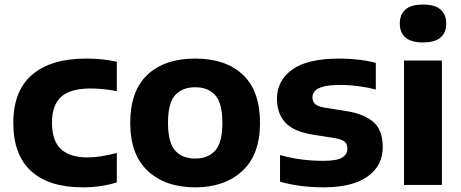

<svg xmlns="http://www.w3.org/2000/svg" viewBox="-20 -813 2027 844"><path d="M343.5 10.5Q195.5 10.5 117 -60.8Q38.5 -132 38.5 -272.5Q38.5 -413.5 121.2 -484.5Q204 -555.5 358.5 -555.5Q433 -555.5 493.5 -541.5V-412.5Q463 -418 435.2 -421Q407.5 -424 378 -424Q290 -424 249.2 -387.8Q208.5 -351.5 208.5 -273.5Q208.5 -193.5 248.2 -157.2Q288 -121 365 -121Q394 -121 423.8 -125.8Q453.5 -130.5 493.5 -140.5V-11.5Q462 -1 423.5 4.8Q385 10.5 343.5 10.5Z M838 10.5Q707.5 10.5 630 -61.2Q552.5 -133 552.5 -273Q552.5 -413 628 -484.2Q703.5 -555.5 838 -555.5Q972.5 -555.5 1047.8 -484.2Q1123 -413 1123 -273Q1123 -133.5 1045.2 -61.5Q967.5 10.5 838 10.5ZM838 -116Q894.5 -116 926 -151Q957.5 -186 957.5 -272.5Q957.5 -360 926 -394.8Q894.5 -429.5 838 -429.5Q781.5 -429.5 750 -394.8Q718.5 -360 718.5 -273.5Q718.5 -186.5 749.8 -151.2Q781 -116 838 -116Z M1402.5 10.5Q1351 10.5 1302 4.2Q1253 -2 1211 -14.5V-131.5Q1300 -106 1400.5 -106Q1460 -106 1483.5 -120Q1507 -134 1507 -159.5Q1507 -179 1495.8 -189.5Q1484.5 -200 1454 -205.5L1356 -221Q1271 -234.5 1234.2 -274.2Q1197.5 -314 1197.5 -379Q1197.5 -458.5 1264.2 -507Q1331 -555.5 1473 -555.5Q1515.5 -555.5 1557.8 -550.5Q1600 -545.5 1632 -536.5V-419.5Q1598.5 -428.5 1557.8 -434Q1517 -439.5 1476 -439.5Q1426.5 -439.5 1400 -432Q1373.5 -424.5 1363.5 -412Q1353.5 -399.5 1353.5 -384.5Q1353.5 -367.5 1364.5 -356.5Q1375.5 -345.5 1405.5 -340L1503.5 -324.5Q1581.5 -312 1622 -276.2Q1662.5 -240.5 1662.5 -166.5Q1662.5 -84 1595.5 -36.8Q1528.5 10.5 1402.5 10.5Z M1756 0V-547H1922.5V0ZM1839.5 -626.5Q1787.5 -626.5 1762.5 -648Q1737.5 -669.5 1737.5 -709.5Q1737.5 -749.5 1762.5 -771.2Q1787.5 -793 1839.5 -793Q1891.5 -793 1916.5 -771.2Q1941.5 -749.5 1941.5 -709.5Q1941.5 -669.5 1916.5 -648Q1891.5 -626.5 1839.5 -626.5Z"/></svg>

Font: Encode Sans SemiExpanded SemiExpanded
Style: Bold
Weight: 700
Width: 6
Designer: Multiple Designers
Foundry: Impallari Type
Version: Version 3.000; ttfautohint (v1.8.3) -l 8 -r 50 -G 200 -x 14 